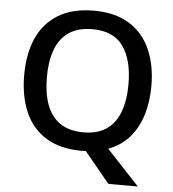

<svg xmlns="http://www.w3.org/2000/svg" viewBox="-59 -779 903 1003"><g transform="rotate(5 392.5 -277.5)"><path d="M726 -358Q726 -274 704 -204.5Q682 -135 639 -86.5Q596 -38 530 -13L701 170H547L414 9Q409 9 403 9.5Q397 10 393 10Q280 10 205.5 -36Q131 -82 95 -165Q59 -248 59 -359Q59 -469 95 -551Q131 -633 205.5 -679Q280 -725 394 -725Q504 -725 578 -679.5Q652 -634 689 -551.5Q726 -469 726 -358ZM178 -358Q178 -274 200.5 -213Q223 -152 271 -119.5Q319 -87 393 -87Q467 -87 514 -119.5Q561 -152 583.5 -213Q606 -274 606 -358Q606 -484 555.5 -556Q505 -628 394 -628Q319 -628 271 -595.5Q223 -563 200.5 -502.5Q178 -442 178 -358Z"/></g></svg>

Font: Noto Sans Oriya Medium
Style: Regular
Weight: 500
Version: Version 2.003